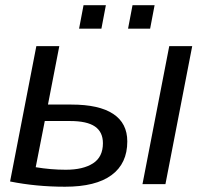

<svg xmlns="http://www.w3.org/2000/svg" viewBox="-20 -705 776 735"><path d="M525.4 0 627.9 -528.3H715.8L613.3 0ZM467.3 -163.6Q467.3 -79.1 407 -34.7Q346.7 9.8 229 9.8Q118.7 9.8 18.6 -10.3L119.1 -528.3H207L163.6 -304.7H253.4Q359.4 -304.7 413.3 -269Q467.3 -233.4 467.3 -163.6ZM116.7 -64.9Q175.3 -55.2 231.9 -55.2Q297.9 -55.2 335.9 -79.6Q374 -104 374 -156.7Q374 -199.7 343.5 -220.7Q313 -241.7 248.5 -241.7H151.4ZM470.2 -595.2 487.3 -685.1H571.8L554.7 -595.2ZM282.7 -595.2 299.8 -685.1H385.3L368.2 -595.2Z"/></svg>

Font: Liberation Sans
Style: Italic
Weight: 400
Italic angle: -12°
Designer: Steve Matteson
Foundry: Ascender Corporation
Version: Version 2.1.5